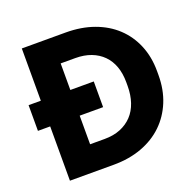

<svg xmlns="http://www.w3.org/2000/svg" viewBox="-124 -827 966 955"><g transform="rotate(-20 359.5 -350.0)"><path d="M87.8 0H319.8Q401.8 0 468.6 -24.7Q535.4 -49.4 582.6 -94.8Q629.8 -140.2 655.6 -203.2Q681.4 -266.2 681.4 -343.6V-363.9Q681.4 -439.9 655.5 -501.8Q629.7 -563.6 582.5 -607.7Q535.4 -651.8 468.6 -675.9Q401.8 -700 319.8 -700H87.8V-423.4H23V-287.4H87.8ZM244 -136V-287.4H368V-423.4H244V-564H321.6Q368 -564 404.5 -550.1Q441 -536.2 466.6 -510.4Q492.2 -484.6 505.4 -447.8Q518.6 -411 518.6 -364.6V-345Q518.6 -297.1 505.4 -258.3Q492.2 -219.4 466.7 -192.5Q441.2 -165.6 404.8 -150.8Q368.4 -136 321.6 -136Z"/></g></svg>

Font: Fixel Variable
Style: Regular
Weight: 100
Width: 3
Designer: AlfaBravo + MacPaw
Foundry: Kyrylo Tkachov, Marchela Mozhyna, Serhii Makarenko, Maria Weinstein, Zakhar Kryvoshyya
Version: Version 1.211